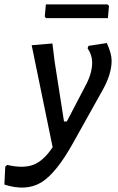

<svg xmlns="http://www.w3.org/2000/svg" viewBox="-93 -664 538 879"><path d="M399 -644 406 -637 401 -581H118L112 -588L117 -644ZM147 -465 157 -383 200 -108H213L297 -269Q329 -327 329 -378Q329 -412 308 -443L312 -454L396 -467Q418 -419 418 -386Q418 -325 377 -252L243 -12Q165 129 96 171Q27 213 -73 181L-69 99L-60 91Q13 108 59.5 90.5Q106 73 148 10L52 -457Z"/></svg>

Font: Alegreya Sans SC Medium
Style: Italic
Weight: 500
Italic angle: -7°
Designer: Juan Pablo del Peral
Foundry: Huerta Tipografica
Version: Version 2.007